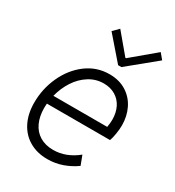

<svg xmlns="http://www.w3.org/2000/svg" viewBox="-181 -858 889 973"><g transform="rotate(30 263.0 -371.5)"><path d="M45.4 -208Q45.4 -288.6 78.6 -361.1Q111.8 -433.6 171.1 -478.3Q230.5 -522.9 305.2 -522.9Q361.8 -522.9 403.3 -497.1Q444.8 -471.2 466.6 -427Q488.3 -382.8 488.3 -329.1Q488.3 -305.7 483.6 -278.1Q479 -250.5 473.1 -234.9H103.5Q102.5 -218.3 102.5 -209.5Q102.5 -160.6 119.4 -124Q136.2 -87.4 168.9 -67.4Q201.7 -47.4 247.6 -47.4Q322.8 -47.4 388.7 -101.1L409.2 -46.9Q375 -22 333.3 -7.1Q291.5 7.8 245.1 7.8Q185.1 7.8 139.9 -18.6Q94.7 -44.9 70.1 -93.5Q45.4 -142.1 45.4 -208ZM427.2 -285.6Q431.6 -309.1 431.6 -330.1Q431.6 -370.6 416 -401.9Q400.4 -433.1 371.3 -450.4Q342.3 -467.8 303.2 -467.8Q256.8 -467.8 217.8 -443.1Q178.7 -418.5 151.9 -377.2Q125 -335.9 112.3 -285.6ZM203.6 -716.8 235.8 -749.5 332 -634.8H335.9L472.7 -749.5L500 -716.8L337.9 -584H318.8Z"/></g></svg>

Font: Reddit Sans Chocolate Light
Style: Italic
Weight: 300
Italic angle: -11.25°
Designer: Stephen Hutchings
Version: Version 1.013